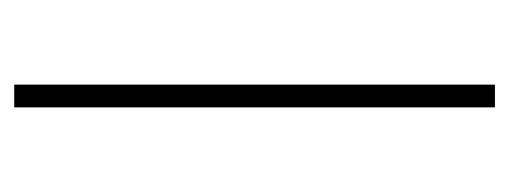

<svg xmlns="http://www.w3.org/2000/svg" viewBox="-243 -473 716 270"><g transform="rotate(90 115.0 -338.0)"><path d="M99 0V-676H131V0Z"/></g></svg>

Font: Marine Company Thin
Style: Regular
Weight: 100
Designer: Rodrigo Fuenzalida
Foundry: fragTYPE
Version: Version 1.000